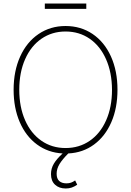

<svg xmlns="http://www.w3.org/2000/svg" viewBox="-20 -865 748 1094"><path d="M369.1 9.3Q335.4 43 319.1 69.8Q302.7 96.7 302.7 125Q302.7 152.8 317.4 166.3Q332 179.7 358.4 179.7Q373 179.7 384.3 175.8Q395.5 171.9 408.2 163.1L419.9 187.5Q404.3 198.2 388.9 203.6Q373.5 209 354.5 209Q316.9 209 293.7 187.5Q270.5 166 270.5 127Q270.5 94.7 287.1 67.1Q303.7 39.6 336.9 9.3Q254.4 4.9 190.9 -41.7Q127.4 -88.4 92.5 -169.2Q57.6 -250 57.6 -353.5Q57.6 -460.4 95 -543Q132.3 -625.5 199.7 -671.1Q267.1 -716.8 353.5 -716.8Q440.4 -716.8 507.6 -671.4Q574.7 -626 612.1 -543.5Q649.4 -460.9 649.4 -353.5Q649.4 -249.5 614.3 -168.7Q579.1 -87.9 515.6 -41.3Q452.1 5.4 369.1 9.3ZM353.5 -685.5Q276.4 -685.5 216.6 -644.5Q156.7 -603.5 123.3 -528.1Q89.8 -452.6 89.8 -353.5Q89.8 -255.4 123 -179.9Q156.2 -104.5 216.1 -63Q275.9 -21.5 353.5 -21.5Q431.2 -21.5 491.2 -62.7Q551.3 -104 584.7 -179.4Q618.2 -254.9 618.2 -353.5Q617.7 -452.1 584.2 -527.6Q550.8 -603 491 -644.3Q431.2 -685.5 353.5 -685.5ZM471.7 -814.5H235.4V-844.7H471.7Z"/></svg>

Font: Pretendard Thin
Style: Regular
Weight: 100
Designer: Base glyphs from Inter by Rasmus Andersson; Hangeul glyphs from Noto Sans CJK(Source Han Sans) by Jang Soo-young and Kan
Foundry: Kil Hyung-jin
Version: Version 1.309